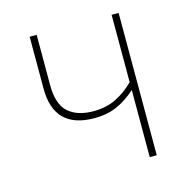

<svg xmlns="http://www.w3.org/2000/svg" viewBox="-84 -608 669 688"><g transform="rotate(-15 250.0 -264.0)"><path d="M415 0V-528H389V-278Q358 -247 321.5 -229Q285 -211 238 -211Q178 -211 144.5 -240.5Q111 -270 111 -342V-528H85V-335Q85 -186 235 -186Q282 -186 319 -202.5Q356 -219 389 -249V0Z"/></g></svg>

Font: Noto Sans Mono UI Condensed Thin
Style: Regular
Weight: 250
Width: 3
Designer: Monotype Design team
Foundry: Monotype Imaging Inc.
Version: 1.000